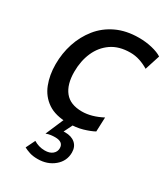

<svg xmlns="http://www.w3.org/2000/svg" viewBox="-180 -584 784 895"><g transform="rotate(30 211.5 -137.0)"><path d="M210 10Q142 10 101 -18Q60 -46 41.5 -93.5Q23 -141 23 -199Q23 -258 40.5 -311.5Q58 -365 92.5 -408Q127 -451 179 -475.5Q231 -500 299 -500Q336 -500 369.5 -492Q403 -484 423 -471L397 -390Q374 -404 349.5 -412Q325 -420 299 -420Q238 -420 197.5 -392Q157 -364 136.5 -317Q116 -270 116 -212Q116 -144 146 -106.5Q176 -69 239 -69Q290 -69 347 -99L344 -22Q322 -10 288 0Q254 10 210 10ZM200 79 170 64Q183 60 195 57Q207 54 220 54Q255 54 275 71.5Q295 89 295 120Q295 166 259 196Q223 226 171 226Q145 226 127 220Q109 214 96 207L120 158Q133 166 148 170.5Q163 175 180 175Q206 175 221 162.5Q236 150 236 131Q236 97 192 97Q181 97 169 98.5Q157 100 144 105L189 0H239Z"/></g></svg>

Font: Cabin VF Beta
Style: Italic
Weight: 400
Italic angle: -7°
Designer: Pablo Impallari
Foundry: Pablo Impallari. http://www.impallari.com Igino Marini. http://www.ikern.com
Version: Version 2.300